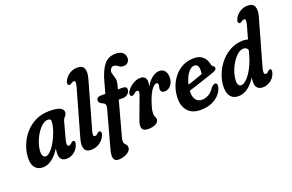

<svg xmlns="http://www.w3.org/2000/svg" viewBox="-108 -1140 2626 1726"><g transform="rotate(-20 1205.5 -276.5)"><path d="M392 -154Q383.5 -122 387 -108.2Q390.5 -94.5 402 -94.5Q416 -94.5 435 -115Q444 -123 451.5 -121.5Q475 -119 459.5 -75Q443.5 -35 411.2 -13Q379 9 342.5 9Q309 9 293 -9.2Q277 -27.5 277 -59Q277 -70.5 278 -83.2Q279 -96 282 -112Q207 9 114.5 9Q66 9 39.2 -27.2Q12.5 -63.5 19 -135Q23.5 -187.5 46 -242.5Q68.5 -297.5 109 -344Q149.5 -390.5 207.8 -419.2Q266 -448 342.5 -448Q414 -448 444.8 -431.2Q475.5 -414.5 472.5 -385.5Q471 -370.5 464 -362Q457 -353.5 448.8 -343.8Q440.5 -334 435.5 -316ZM141.5 -150Q136.5 -113.5 145.8 -94.5Q155 -75.5 171.5 -75.5Q191.5 -75.5 213.2 -94.8Q235 -114 255.2 -145.2Q275.5 -176.5 292 -213.5Q308.5 -250.5 318.8 -286.5Q329 -322.5 330 -351Q331 -364.5 324.8 -371.5Q318.5 -378.5 300.5 -378.5Q275.5 -378.5 249.8 -358.5Q224 -338.5 201.2 -305.2Q178.5 -272 162.5 -231.5Q146.5 -191 141.5 -150Z M771 -600.5 645.5 -157Q635.5 -122.5 636.8 -109.2Q638 -96 650 -96Q658 -96 666 -99.8Q674 -103.5 683.5 -114.5Q693 -123 702 -122Q712.5 -121 716.2 -107.2Q720 -93.5 708 -70Q689 -34.5 655 -12.8Q621 9 577 9Q528 9 515.2 -26Q502.5 -61 519.5 -120.5L645 -562.5Q654.5 -597 653.2 -610.5Q652 -624 640 -624Q628.5 -624 613 -613.5Q599 -603.5 591.5 -605.5Q581.5 -606.5 578.2 -620Q575 -633.5 587 -656.5Q605 -688 637.5 -708.5Q670 -729 710.5 -729Q760.5 -729 774 -694Q787.5 -659 771 -600.5Z M782 -388Q782 -402 792.8 -411Q803.5 -420 821.5 -420H867.5L898.5 -531Q923.5 -625 964 -676.8Q1004.5 -728.5 1077.5 -728.5Q1122 -728.5 1144 -707.8Q1166 -687 1166 -657Q1166 -631 1150.2 -615Q1134.5 -599 1108.5 -599Q1087.5 -599 1074.2 -607Q1061 -615 1049.5 -623.2Q1038 -631.5 1022.5 -631.5Q999.5 -631.5 988 -604Q981.5 -585.5 988.5 -565.5Q995.5 -545.5 1001.5 -520.2Q1007.5 -495 998.5 -461L987.5 -419.5H1029Q1049 -419.5 1060 -413.2Q1071 -407 1071 -389.5Q1071 -365 1051 -347.8Q1031 -330.5 1004 -330.5H963.5L875 -5Q868.5 18.5 868.5 36.5Q868.5 50.5 876.2 59.2Q884 68 891.5 77.2Q899 86.5 899 101Q899 122 881.5 139Q864 156 836.8 166Q809.5 176 779.5 176Q743.5 176 734.5 148.5Q725.5 121 739 70L838 -292Q844.5 -316 838.8 -329.8Q833 -343.5 808.5 -351.5Q782 -366 782 -388Z M1088 -321.5Q1074 -322.5 1071.2 -337Q1068.5 -351.5 1080 -369.5Q1102.5 -404 1138.5 -426Q1174.5 -448 1213 -448Q1239 -448 1253.2 -433.2Q1267.5 -418.5 1267.5 -393Q1267.5 -375.5 1261 -348Q1292 -399 1326 -423.5Q1360 -448 1393.5 -448Q1426 -448 1444.2 -425.2Q1462.5 -402.5 1462.5 -363Q1462.5 -316.5 1437.2 -287.5Q1412 -258.5 1381 -258.5Q1358.5 -258.5 1349.5 -267.8Q1340.5 -277 1340.5 -290.5Q1340.5 -302.5 1343.8 -313Q1347 -323.5 1347 -337.5Q1347 -353 1331 -353Q1309.5 -353 1282.2 -315Q1255 -277 1230.5 -200.5Q1218 -163 1214.2 -141.8Q1210.5 -120.5 1210.5 -103.5Q1210.5 -83 1217.8 -72.8Q1225 -62.5 1225 -48.5Q1225 -22.5 1196.5 -6.8Q1168 9 1122.5 9Q1032 9 1079 -106L1146 -285.5Q1159.5 -320 1158.5 -334.2Q1157.5 -348.5 1143.5 -348.5Q1136.5 -348.5 1128.2 -343.8Q1120 -339 1106 -327Q1096 -320 1088 -321.5Z M1844 -138Q1839 -103.5 1811.8 -69.5Q1784.5 -35.5 1737.8 -13.2Q1691 9 1627 9Q1542 9 1501.2 -41Q1460.5 -91 1464.5 -170.5Q1468.5 -248.5 1502.8 -312Q1537 -375.5 1593.5 -412.8Q1650 -450 1720.5 -450Q1779 -450 1809.8 -421Q1840.5 -392 1848.5 -346Q1851.5 -334.5 1854.2 -330.2Q1857 -326 1862.5 -323Q1875 -318 1876.5 -305Q1877.5 -294 1869.8 -285Q1862 -276 1840.5 -269.5Q1808 -258 1763.2 -243Q1718.5 -228 1672.8 -213.2Q1627 -198.5 1591 -187V-186.5Q1587 -131.5 1608 -102.2Q1629 -73 1670 -73Q1699 -73 1730.2 -89.8Q1761.5 -106.5 1785 -144.5Q1812.5 -174.5 1829.5 -170Q1848.5 -165.5 1844 -138ZM1704.5 -386Q1672.5 -386 1642.5 -345.2Q1612.5 -304.5 1599 -241.5Q1633 -253 1672.5 -266.8Q1712 -280.5 1742.5 -292Q1745.5 -309.5 1745.5 -335Q1745.5 -358.5 1735.2 -372.2Q1725 -386 1704.5 -386Z M2401.5 -600 2276.5 -158Q2268 -129 2270.2 -112.2Q2272.5 -95.5 2286 -95.5Q2293.5 -95.5 2300.8 -99.8Q2308 -104 2317.5 -116Q2325.5 -123 2332.5 -121.5Q2356 -119.5 2340.5 -75Q2324.5 -34.5 2291 -12.8Q2257.5 9 2221.5 9Q2185.5 9 2168.2 -9.8Q2151 -28.5 2151 -62Q2151 -72.5 2152 -83.8Q2153 -95 2155 -109Q2116 -48 2073.8 -19.5Q2031.5 9 1985.5 9Q1936 9 1909.2 -27.2Q1882.5 -63.5 1888.5 -135Q1893.5 -190.5 1917.5 -246Q1941.5 -301.5 1982 -347.2Q2022.5 -393 2076.5 -420.5Q2130.5 -448 2194.5 -448Q2219.5 -448 2240 -441L2274 -562Q2283.5 -596.5 2282 -610Q2280.5 -623.5 2268.5 -623.5Q2257 -623.5 2242 -613Q2228 -603 2220.5 -605Q2210 -606 2207.2 -619.8Q2204.5 -633.5 2217 -656Q2235 -688 2267.2 -708.2Q2299.5 -728.5 2340 -728.5Q2391 -728.5 2404.5 -693.8Q2418 -659 2401.5 -600ZM2011.5 -149.5Q2006.5 -114.5 2015.2 -95Q2024 -75.5 2042 -75.5Q2068.5 -75.5 2099 -106.5Q2129.5 -137.5 2156.2 -188Q2183 -238.5 2200 -297.5L2214.5 -349.5Q2203.5 -378.5 2172.5 -378.5Q2147 -378.5 2120.8 -358.5Q2094.5 -338.5 2071.5 -305.2Q2048.5 -272 2032.5 -231.5Q2016.5 -191 2011.5 -149.5Z"/></g></svg>

Font: Fraunces 144pt S100 SemiBold
Style: Italic
Weight: 600
Italic angle: -16°
Version: Version 1.000; ttfautohint (v1.8.3)